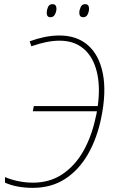

<svg xmlns="http://www.w3.org/2000/svg" viewBox="-20 -895 549 925"><path d="M138 10Q60 10 4 -15V-42Q31 -30 67 -22.5Q103 -15 139 -15Q220 -15 281 -56Q342 -97 382 -168Q422 -239 441 -330Q445 -345 447 -359H138L143 -384H451Q464 -480 446 -551Q428 -622 382.5 -660.5Q337 -699 267 -699Q207 -699 131 -672L123 -696Q158 -709 194.5 -716.5Q231 -724 266 -724Q351 -724 404.5 -676.5Q458 -629 475.5 -540.5Q493 -452 468 -329Q448 -230 404.5 -153.5Q361 -77 294.5 -33.5Q228 10 138 10ZM381 -812Q362 -812 362 -834Q362 -846 368.5 -860.5Q375 -875 390 -875Q409 -875 409 -853Q409 -840 402.5 -826Q396 -812 381 -812ZM223 -812Q205 -812 205 -834Q205 -846 211 -860.5Q217 -875 233 -875Q252 -875 252 -853Q252 -840 245 -826Q238 -812 223 -812Z"/></svg>

Font: Noto Sans SemiCondensed Thin
Style: Italic
Weight: 100
Width: 4
Italic angle: -12°
Designer: Monotype Design Team
Foundry: Monotype Imaging Inc.
Version: Version 2.013; ttfautohint (v1.8.4.7-5d5b)